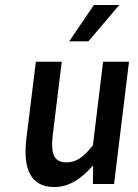

<svg xmlns="http://www.w3.org/2000/svg" viewBox="-20 -739 553 771"><path d="M86 -183C71 -59 104 12 198 12C258 12 306 -21 351 -72H354L353 0H438L498 -491H394L353 -155C314 -107 286 -87 247 -87C199 -87 182 -117 192 -198L228 -491H124ZM459 -719H357L258 -573H335Z"/></svg>

Font: Falling Sky
Style: CondObl
Weight: 400
Designer: Paul D. Hunt
Foundry: Adobe Systems Incorporated
Version: Version 1.02